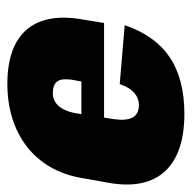

<svg xmlns="http://www.w3.org/2000/svg" viewBox="-37 -479 509 509"><g transform="rotate(-90 217.5 -224.5)"><path d="M169.9 9.8C297.4 9.8 370.1 -44.9 405.3 -148.4L249 -161.6C236.8 -125 215.8 -110.8 193.8 -110.8C161.1 -110.8 149.9 -133.8 156.2 -177.2L160.2 -203.1H411.1L419.9 -257.3C443.4 -383.8 388.2 -459.5 249.5 -459.5C118.7 -459.5 22 -387.7 0.5 -264.6L-12.7 -190.4C-36.1 -58.1 33.7 9.8 169.9 9.8ZM169.4 -263.2 172.9 -283.7C179.2 -314.5 196.3 -338.9 224.1 -338.9C257.8 -338.9 265.1 -321.8 260.7 -289.1L255.9 -263.2Z"/></g></svg>

Font: Roboto Flex Super Cond Black
Style: Italic
Weight: 900
Width: 3
Italic angle: -10°
Designer: Berlow after Robertson
Foundry: Google
Version: Version 3.200;Glyphs 3.3 (3311)